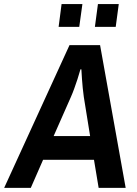

<svg xmlns="http://www.w3.org/2000/svg" viewBox="-46 -903 658 923"><path d="M435.1 -686 558.1 0H428.2L405.8 -134.8H161.1L102.1 0H-25.9L288.1 -686ZM356.9 -437Q354 -456.5 351.8 -479.5Q349.6 -502.4 348.1 -522.9Q346.2 -546.4 345.2 -569.8H340.8Q334 -544.9 326.2 -521.5Q319.3 -501 311.3 -478.3Q303.2 -455.6 294.9 -437L211.9 -249H387.2ZM524.9 -883.3 510.3 -773.9H410.2L424.8 -883.3ZM350.1 -883.3 335 -773.9H235.8L250 -883.3Z"/></svg>

Font: Archivo Narrow
Style: Bold Italic
Weight: 700
Italic angle: -8°
Designer: Hector Gatti
Foundry: Hector Gatti
Version: 1.002; ttfautohint (v0.8)